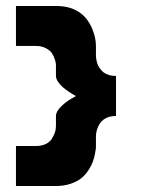

<svg xmlns="http://www.w3.org/2000/svg" viewBox="-20 -620 473 640"><path d="M299.8 -433.1Q299.8 -431.6 300 -429.2Q300.3 -426.8 301.5 -419.9Q302.7 -413.1 304.9 -406.7Q307.1 -400.4 312.3 -392.8Q317.4 -385.3 324.2 -379.6Q331.1 -374 342 -370.4Q353 -366.7 366.7 -366.7V-233.4Q316.9 -233.4 303.2 -187.5Q299.8 -175.8 299.8 -166.5V-133.3Q299.8 -130.4 299.6 -125.7Q299.3 -121.1 296.6 -107.2Q293.9 -93.3 289.3 -80.6Q284.7 -67.9 274.7 -52.5Q264.6 -37.1 251.2 -26.1Q237.8 -15.1 215.8 -7.6Q193.8 0 166.5 0H33.2V-133.3H100.1Q118.7 -133.3 132.6 -140.1Q146.5 -147 152.6 -157Q158.7 -167 162.4 -176.8Q166 -186.5 166 -193.4L166.5 -200.2V-233.4Q166.5 -248 183.3 -264.6Q200.2 -281.2 216.8 -290.5L233.4 -299.8Q230.5 -301.3 226.1 -303.7Q221.7 -306.2 210.2 -313.7Q198.7 -321.3 189.9 -328.9Q181.2 -336.4 173.8 -346.9Q166.5 -357.4 166.5 -366.7V-399.9Q166.5 -402.8 166.3 -407.2Q166 -411.6 162.4 -423.1Q158.7 -434.6 152.6 -443.4Q146.5 -452.1 132.6 -459.5Q118.7 -466.8 100.1 -466.8H33.2V-600.1H166.5Q256.3 -600.1 287.6 -523.4Q299.8 -494.1 299.8 -466.8Z"/></svg>

Font: Malkor
Style: Bold
Weight: 700
Version: Version 1.3